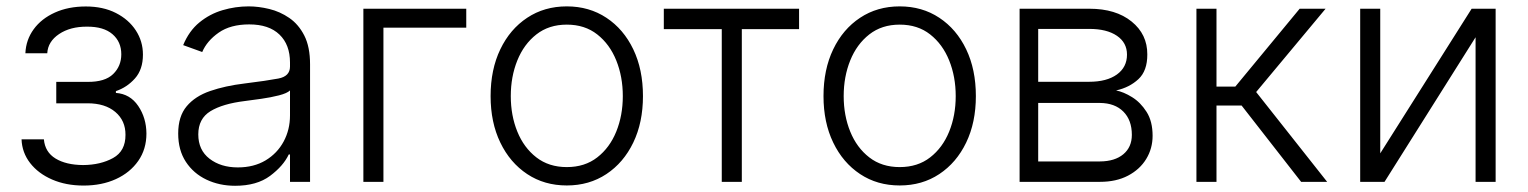

<svg xmlns="http://www.w3.org/2000/svg" viewBox="-20 -573 4816 605"><path d="M47.9 -133.9H118.3Q121.8 -93.8 155 -73.5Q188.2 -53.3 241.8 -52.9Q296.9 -53.3 336.3 -75.1Q375.7 -96.9 375.4 -148.1Q375.7 -192.8 343.4 -220.2Q311.1 -247.5 256 -247.5H157.3V-315H256Q311.1 -314.6 336.6 -339.7Q362.2 -364.7 362.2 -402Q362.2 -441.4 334.3 -465.4Q306.5 -489.3 254.3 -489Q201.3 -489.3 166.2 -465.7Q131 -442.1 128.9 -405.2H60Q61.8 -447.4 86.1 -480.8Q110.4 -514.2 152.9 -533.4Q195.3 -552.6 250.4 -552.6Q305 -552.6 345.3 -532Q385.7 -511.4 408 -477.1Q430.4 -442.8 430.4 -400.9Q430.4 -354 405.2 -325.8Q380 -297.6 345.2 -285.9V-280.2Q389.9 -277 415.5 -239.2Q441.1 -201.3 441.4 -152.3Q441.4 -103 415.7 -66.1Q389.9 -29.1 345.3 -8.7Q300.8 11.7 243.3 11.7Q187.9 11.7 144.2 -7.3Q100.5 -26.3 74.9 -59.3Q49.4 -92.3 47.9 -133.9Z M720.9 12.4Q671.5 12.4 630.7 -6.9Q589.8 -26.3 565.7 -63Q541.5 -99.8 541.5 -152.3Q541.5 -206.3 568.2 -238.1Q594.8 -269.9 642.2 -286.2Q689.6 -302.6 751.1 -310Q820 -318.5 856.9 -325.5Q893.8 -332.4 893.8 -363.3V-376.1Q893.8 -432.2 860.6 -464.1Q827.4 -496.1 765.3 -496.1Q706.3 -496.1 669.2 -470.2Q632.1 -444.2 617.2 -409.1L557.2 -430.8Q575.6 -475.5 608.3 -502.3Q641 -529.1 681.5 -541Q721.9 -552.9 763.5 -552.9Q794.7 -552.9 828.5 -544.7Q862.2 -536.6 891.5 -516.5Q920.8 -496.4 938.9 -460.9Q957 -425.4 957 -370.4V0H893.8V-86.3H889.9Q872.9 -50.1 831 -18.8Q789.1 12.4 720.9 12.4ZM729.4 -45.5Q779.8 -45.5 816.8 -67.6Q853.7 -89.8 873.8 -127.1Q893.8 -164.4 893.8 -209.2V-288Q884.6 -279.1 859 -272.5Q833.5 -266 803.4 -261.7Q773.4 -257.5 751.1 -254.6Q681.8 -246.1 643.3 -222.7Q604.8 -199.2 604.8 -149.5Q604.8 -100.1 640.3 -72.8Q675.8 -45.5 729.4 -45.5Z M1449.2 -545.5V-485.8H1188.2V0H1125V-545.5Z M1766 11.4Q1695.3 11.4 1641.2 -24.5Q1587 -60.4 1556.5 -123.8Q1525.9 -187.1 1525.9 -270.2Q1525.9 -354 1556.5 -417.6Q1587 -481.2 1641.2 -517Q1695.3 -552.9 1766 -552.9Q1836.6 -552.9 1890.8 -517Q1945 -481.2 1975.5 -417.6Q2006 -354 2006 -270.2Q2006 -187.1 1975.5 -123.8Q1945 -60.4 1890.8 -24.5Q1836.6 11.4 1766 11.4ZM1766 -46.5Q1822.8 -46.5 1862 -77.1Q1901.3 -107.6 1921.9 -158.4Q1942.5 -209.2 1942.5 -270.2Q1942.5 -331.3 1921.9 -382.5Q1901.3 -433.6 1862 -464.5Q1822.8 -495.4 1766 -495.4Q1709.5 -495.4 1670.1 -464.5Q1630.7 -433.6 1610.1 -382.5Q1589.5 -331.3 1589.5 -270.2Q1589.5 -209.2 1610.1 -158.4Q1630.7 -107.6 1670.1 -77.1Q1709.5 -46.5 1766 -46.5Z M2071.7 -481.2V-545.5H2497.9V-481.2H2317.5V0H2254.3V-481.2Z M2815 11.4Q2744.3 11.4 2690.2 -24.5Q2636 -60.4 2605.5 -123.8Q2574.9 -187.1 2574.9 -270.2Q2574.9 -354 2605.5 -417.6Q2636 -481.2 2690.2 -517Q2744.3 -552.9 2815 -552.9Q2885.7 -552.9 2939.8 -517Q2994 -481.2 3024.5 -417.6Q3055 -354 3055 -270.2Q3055 -187.1 3024.5 -123.8Q2994 -60.4 2939.8 -24.5Q2885.7 11.4 2815 11.4ZM2815 -46.5Q2871.8 -46.5 2911 -77.1Q2950.3 -107.6 2970.9 -158.4Q2991.5 -209.2 2991.5 -270.2Q2991.5 -331.3 2970.9 -382.5Q2950.3 -433.6 2911 -464.5Q2871.8 -495.4 2815 -495.4Q2758.5 -495.4 2719.1 -464.5Q2679.7 -433.6 2659.1 -382.5Q2638.5 -331.3 2638.5 -270.2Q2638.5 -209.2 2659.1 -158.4Q2679.7 -107.6 2719.1 -77.1Q2758.5 -46.5 2815 -46.5Z M3192.8 0V-545.5H3412.6Q3496.1 -545.5 3545.8 -505.1Q3595.5 -464.8 3595.2 -401.6Q3595.5 -349.8 3567.1 -323.5Q3538.7 -297.2 3496.8 -288Q3520.6 -283.4 3547.2 -266.9Q3573.9 -250.4 3592.9 -220.5Q3611.9 -190.7 3611.9 -145.2Q3611.9 -105.1 3591.8 -72.1Q3571.7 -39.1 3534.4 -19.5Q3497.2 0 3446 0ZM3251.4 -64.3H3446Q3492.9 -64.6 3519.7 -87Q3546.5 -109.4 3546.5 -148.1Q3546.5 -194.6 3519.7 -221.4Q3492.9 -248.2 3446 -248.6H3251.4ZM3251.4 -315.3H3411.6Q3467.3 -315.3 3499.3 -338.2Q3531.2 -361.2 3531.2 -400.9Q3531.2 -438.6 3499.5 -460.2Q3467.7 -481.9 3412.6 -481.9H3251.4Z M3750 0V-545.5H3813.2V-300.1H3872.5L4075.3 -545.5H4157L3938.2 -283L4161.9 0H4079.9L3892.4 -240.4H3813.2V0Z M4329.2 -89.8 4617.2 -545.5H4692.8V0H4629.6V-455.6L4342.7 0H4266V-545.5H4329.2Z"/></svg>

Font: Inter UI Light
Style: Regular
Weight: 300
Designer: Rasmus Andersson
Foundry: rsms
Version: 3.2;8d6f07862